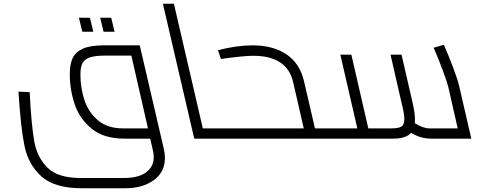

<svg xmlns="http://www.w3.org/2000/svg" viewBox="-20 -743 2565 1029"><path d="M864 103Q864 180 803.5 223Q743 266 652 266H420Q272 266 202 202.5Q132 139 111.5 40.5Q91 -58 79 -252L139 -249Q148 -73 163.5 14Q179 101 235 156Q291 211 412 211H644Q721 211 762.5 181Q804 151 804 98Q804 83 799 61L785 0H647Q536 0 471 -53.5Q406 -107 380 -185Q354 -263 354 -346Q354 -399 369.5 -432Q385 -465 425 -482.5Q465 -500 537 -500H729L858 55Q864 81 864 103ZM773 -55 684 -445H545Q489 -445 460.5 -435Q432 -425 421.5 -403.5Q411 -382 411 -344Q411 -273 432 -208Q453 -143 504 -99Q555 -55 639 -55ZM403 -648H462L480 -573H421ZM517 -648H576L594 -573H535Z M1207 -13Q1207 0 1191 0H1021L853 -723H912L1067 -55H1179Q1194 -55 1200.5 -40.5Q1207 -26 1207 -13Z M1801 -13Q1801 0 1785 0H1191Q1176 0 1169.5 -13.5Q1163 -27 1163 -41Q1163 -55 1178 -55H1608L1551 -303Q1535 -373 1481.5 -408.5Q1428 -444 1338 -444Q1286 -444 1164 -427L1148 -474Q1250 -500 1333 -500Q1444 -500 1515.5 -451.5Q1587 -403 1609 -309L1668 -55H1773Q1788 -55 1794.5 -40.5Q1801 -26 1801 -13Z M2290 0Q2235 0 2183 -31Q2156 0 2087 0H1785Q1770 0 1763.5 -13.5Q1757 -27 1757 -41Q1757 -55 1772 -55H1895L1804 -450H1863L1954 -55H2079Q2116 -55 2131.5 -65Q2147 -75 2147 -105Q2147 -135 2132 -192L2073 -450H2132L2190 -198Q2204 -139 2204 -102Q2204 -89 2203 -83Q2247 -55 2282 -55H2433L2383 -275Q2376 -303 2354 -363Q2332 -423 2304 -487L2359 -503Q2384 -446 2408.5 -381Q2433 -316 2441 -281L2506 0Z"/></svg>

Font: Cairo Light
Style: Italic
Weight: 300
Italic angle: -13°
Designer: Mohamed Gaber, Accademia di Belle Arti di Urbino and others
Foundry: Kief Type Foundry, Accademia di Belle Arti di Urbino and others
Version: Version 3.011